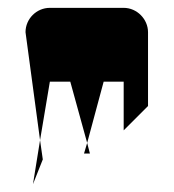

<svg xmlns="http://www.w3.org/2000/svg" viewBox="-20 -766 442 489"><path d="M45 -684C45 -718 73 -746 107 -746H295C329 -746 357 -717 357 -684V-496L295 -434V-558H244L202 -402L159 -558H107L82 -409ZM64 -297 89 -360 82 -409ZM194 -375H209L202 -402Z"/></svg>

Font: bitstorm
Style: exext
Weight: 400
Version: Version 0.2